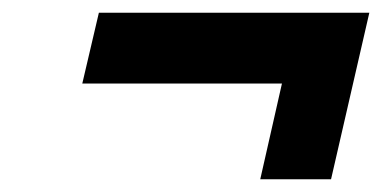

<svg xmlns="http://www.w3.org/2000/svg" viewBox="-20 -381 599 301"><path d="M559 -361 499 -100H388L422 -250H109L135 -361Z"/></svg>

Font: Panefresco 800wt
Style: Italic
Weight: 800
Foundry: Campivisivi & Chank Co
Version: Version 1.001